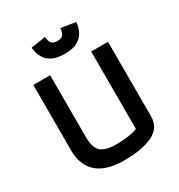

<svg xmlns="http://www.w3.org/2000/svg" viewBox="-193 -948 1011 1086"><g transform="rotate(-30 313.0 -405.5)"><path d="M166 -805 262 -820Q264 -792 274.5 -778.5Q285 -765 312 -765Q339 -765 349.5 -778.5Q360 -792 362 -820L458 -805Q452 -744 416.5 -712.5Q381 -681 312 -681Q243 -681 207.5 -712.5Q172 -744 166 -805ZM69 -192V-618H179V-214Q179 -145 208.5 -118.5Q238 -92 310 -92Q395 -92 447 -112V-618H557V-131Q557 -57 488.5 -24Q420 9 303 9Q185 9 127 -42.5Q69 -94 69 -192Z"/></g></svg>

Font: Athiti SemiBold
Style: Regular
Weight: 600
Designer: CadsonDemak Team
Foundry: CadsonDemak
Version: Version 1.033